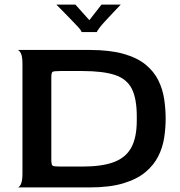

<svg xmlns="http://www.w3.org/2000/svg" viewBox="-20 -818 786 838"><path d="M57 0Q64 0 71 -14Q78 -28 78 -60V-540Q78 -572 71 -585.5Q64 -599 57 -600H371Q459 -600 519 -583Q579 -566 615.5 -536Q652 -506 671 -467.5Q690 -429 696.5 -386Q703 -343 703 -299Q703 -259 696.5 -216.5Q690 -174 670.5 -135.5Q651 -97 614.5 -66.5Q578 -36 518.5 -18Q459 0 371 0ZM244 -91H339Q425 -91 477 -110.5Q529 -130 553 -174Q577 -218 577 -292V-310Q577 -388 555 -431Q533 -474 481 -491Q429 -508 339 -508H244Q215 -508 209.5 -504.5Q204 -501 204 -480V-121Q204 -99 209.5 -95Q215 -91 244 -91ZM226 -798Q240 -784 258.5 -765Q277 -746 294 -728.5Q311 -711 322 -699Q330 -690 333 -685Q336 -680 336 -678H403Q403 -682 416 -699Q422 -707 437.5 -724Q453 -741 472 -761Q491 -781 507 -798H423L370 -730L309 -798Z"/></svg>

Font: Red Rose Medium
Style: Regular
Weight: 500
Designer: Jaikishan Patel
Version: Version 2.000